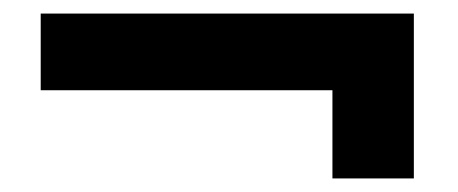

<svg xmlns="http://www.w3.org/2000/svg" viewBox="-20 -357 675 283"><path d="M590 -337V-94H470V-224H40V-337Z"/></svg>

Font: Lalezar
Style: Regular
Weight: 400
Designer: Borna Izadpanah
Foundry: Borna Izadpanah
Version: Version 1.004